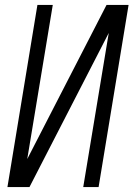

<svg xmlns="http://www.w3.org/2000/svg" viewBox="-20 -755 540 775"><path d="M10 0 131 -735H193L90 -113L410 -735H499L378 0H316L419 -622L99 0Z"/></svg>

Font: Iosevka SS18 Light
Style: Italic
Weight: 300
Italic angle: -9°
Monospace: yes
Designer: Belleve Invis
Foundry: Belleve Invis
Version: Version 25.1.1; ttfautohint (v1.8.4)